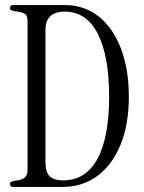

<svg xmlns="http://www.w3.org/2000/svg" viewBox="-20 -740 570 760"><path d="M34 0Q19 0 19 -11Q19 -20 32 -23L55 -27Q89 -33 89 -66V-654Q89 -675 82.5 -682Q76 -689 55 -693L32 -697Q19 -700 19 -709Q19 -720 34 -720H236Q314 -720 371 -674.5Q428 -629 459 -547Q490 -465 490 -357Q490 -248 457.5 -168Q425 -88 366 -44Q307 0 226 0ZM230 -26Q319 -26 365.5 -111Q412 -196 412 -357Q412 -517 367.5 -605.5Q323 -694 236 -694Q160 -694 160 -621V-99Q160 -59 176.5 -42.5Q193 -26 230 -26Z"/></svg>

Font: Instrument Serif
Style: Regular
Weight: 400
Designer: Rodrigo Fuenzalida
Foundry: fragTYPE
Version: Version 1.000; ttfautohint (v1.8.4.7-5d5b);gftools[0.9.27]